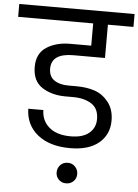

<svg xmlns="http://www.w3.org/2000/svg" viewBox="-89 -787 750 1040"><g transform="rotate(5 286.5 -267.0)"><path d="M-27 -670V-740H600V-670H461V-489H290Q170 -489 170 -406Q170 -363 199.5 -343Q229 -323 276 -323H321Q376 -323 419.5 -308.5Q463 -294 494.5 -254.5Q526 -215 526 -154Q526 -78 471 -32Q416 14 315 14Q203 14 138 -38.5Q73 -91 71 -179H153Q154 -121 195.5 -85.5Q237 -50 313 -50Q378 -50 412.5 -79Q447 -108 447 -155Q447 -213 407.5 -238Q368 -263 307 -263H266Q191 -263 138.5 -297Q86 -331 86 -408Q86 -481 138 -515Q190 -549 267 -549H381V-670ZM254 151Q254 127 270 110.5Q286 94 310 94Q334 94 350 110.5Q366 127 366 151Q366 174 350 190Q334 206 310 206Q286 206 270 190Q254 174 254 151Z"/></g></svg>

Font: SVN-Poppins
Style: Regular
Weight: 400
Designer: Ninad Kale (Devanagari), Jonny Pinhorn (Latin)
Foundry: Indian Type Foundry
Version: Version 3.002 2017